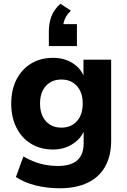

<svg xmlns="http://www.w3.org/2000/svg" viewBox="-20 -815 679 1026"><path d="M298 191Q232 191 171 176Q110 161 65 131L105 21Q132 37 163 49Q194 61 226.5 66.5Q259 72 288 72Q358 72 392.5 42Q427 12 427 -49V-118H430Q412 -73 366.5 -44.5Q321 -16 264 -16Q197 -16 146.5 -46.5Q96 -77 68 -132.5Q40 -188 40 -261Q40 -335 68 -390Q96 -445 146.5 -475.5Q197 -506 264 -506Q323 -506 367.5 -478Q412 -450 429 -404H426V-496H574V-64Q574 18 542 75Q510 132 448.5 161.5Q387 191 298 191ZM308 -133Q360 -133 391 -167.5Q422 -202 422 -262Q422 -321 391 -355.5Q360 -390 308 -390Q256 -390 225 -355.5Q194 -321 194 -262Q194 -202 225 -167.5Q256 -133 308 -133ZM241 -569V-646Q241 -691 255 -728Q269 -765 303 -795L359 -758Q336 -736 326.5 -713Q317 -690 317 -668L286 -686H391V-569Z"/></svg>

Font: Nunito Sans 10pt ExtraBold
Style: Regular
Weight: 800
Designer: Vernon Adams
Foundry: Vernon Adams
Version: Version 3.101;gftools[0.9.27]